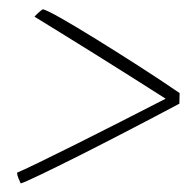

<svg xmlns="http://www.w3.org/2000/svg" viewBox="-20 -554 435 426"><path d="M56.5 -517Q60 -521 65.5 -526Q71 -531 75 -533.5Q85 -531 117 -512.8Q149 -494.5 193.5 -467Q238 -439.5 286.8 -408.2Q335.5 -377 378.5 -347.5L378 -324Q325.5 -296 267.2 -265.8Q209 -235.5 156.8 -209.2Q104.5 -183 69 -166Q33.5 -149 26 -147Q24 -151.5 21 -158.2Q18 -165 18 -171Q30.5 -176 65 -192.8Q99.5 -209.5 147 -233.2Q194.5 -257 246.8 -283.5Q299 -310 347.5 -335Q315.5 -355.5 274.8 -381.2Q234 -407 192 -433.2Q150 -459.5 114.2 -481.5Q78.5 -503.5 56.5 -517Z"/></svg>

Font: Grandstander Thin
Style: Regular
Weight: 100
Designer: Tyler Finck
Foundry: Etcetera Type Co
Version: Version 1.200; ttfautohint (v1.8.3)